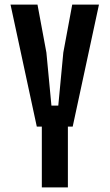

<svg xmlns="http://www.w3.org/2000/svg" viewBox="-20 -820 480 840"><path d="M163 0V-266H141L26 -800H144L183 -590L205 -358H235L257 -590L296 -800H413L298 -266H277V0Z"/></svg>

Font: Big Shoulders Text
Style: Bold
Weight: 700
Designer: Patric King
Foundry: XO Type Co
Version: Version 1.000; ttfautohint (v1.8.2)